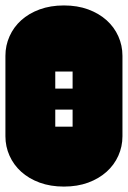

<svg xmlns="http://www.w3.org/2000/svg" viewBox="-22 -689 472 709"><path d="M246.1 -221.2V-284.2H182.1V-221.2ZM213.9 0Q164.6 0 124.5 -14.6Q84.5 -29.3 56.4 -54.7Q28.3 -80.1 13.2 -114Q-2 -147.9 -2 -186V-482.9Q-2 -521 13.2 -554.9Q28.3 -588.9 56.4 -614.3Q84.5 -639.6 124.5 -654.3Q164.6 -668.9 213.9 -668.9Q263.7 -668.9 303.5 -654.3Q343.3 -639.6 371.6 -614.3Q399.9 -588.9 415 -554.9Q430.2 -521 430.2 -482.9V-186Q430.2 -147.9 415 -114Q399.9 -80.1 371.6 -54.7Q343.3 -29.3 303.5 -14.6Q263.7 0 213.9 0ZM246.1 -361.8V-424.8H182.1V-361.8Z"/></svg>

Font: Monofett
Style: Regular
Weight: 400
Designer: vernon adams
Foundry: vernon adams
Version: Version 1.000